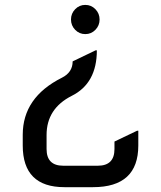

<svg xmlns="http://www.w3.org/2000/svg" viewBox="-20 -567 660 787"><path d="M361.3 200.2Q361.3 200.2 244.1 200.2Q73.2 200.2 73.2 29.3V-14.6Q73.2 -168 233.9 -248.5Q277.8 -270.5 277.8 -315.4L372.1 -360.8H377Q377 -225.6 274.4 -174.3Q170.9 -122.1 170.9 -13.7V43.9Q170.9 112.3 239.3 112.3H380.9Q449.2 112.3 449.2 43.9V13.2L542 -31.2H546.9V29.3Q546.9 200.2 361.3 200.2ZM288.1 -529.3Q305.2 -546.9 329.6 -546.9Q354 -546.9 371.1 -529.3Q388.2 -511.7 388.2 -487.1Q388.2 -462.4 371.1 -444.8Q354 -427.2 329.6 -427.2Q305.2 -427.2 288.1 -444.8Q271 -462.4 271 -487.1Q271 -511.7 288.1 -529.3Z"/></svg>

Font: Nova Square
Style: Book
Weight: 400
Designer: Wojciech Kalinowski "wmk69" (wmk69@o2.pl)
Foundry: Wojciech Kalinowski "wmk69" (wmk69@o2.pl)
Version: Version 3.1.0; 2021-05-23